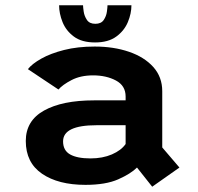

<svg xmlns="http://www.w3.org/2000/svg" viewBox="-20 -688 750 726"><path d="M555.5 18 498 -54.5Q474.5 -31 427.2 -10Q380 11 303 11Q200.5 11 139 -31Q77.5 -73 77.5 -155Q77.5 -231.5 146.5 -270Q215.5 -308.5 335.5 -308.5H455V-323Q455 -364 418.5 -383.5Q382 -403 332 -403Q284.5 -403 250.5 -385.2Q216.5 -367.5 201 -349.5L85.5 -426.5Q101 -446.5 136 -466.2Q171 -486 222.2 -499Q273.5 -512 338 -512Q410 -512 467.8 -492.2Q525.5 -472.5 559.5 -434.8Q593.5 -397 593.5 -343V-130.5L658.5 -54.5ZM322 -89Q368 -89 403.2 -104.2Q438.5 -119.5 455 -143.5V-214.5H345Q218.5 -214.5 218.5 -153.5Q218.5 -119 245.2 -104Q272 -89 322 -89ZM477 -668Q477 -637 463.5 -604.5Q450 -572 419.8 -549.8Q389.5 -527.5 339.5 -527.5Q289 -527.5 259.2 -549.8Q229.5 -572 216.5 -604.5Q203.5 -637 203.5 -668H294Q294 -661 296.5 -644Q299 -627 308.8 -612.5Q318.5 -598 340.5 -598Q362.5 -598 372.2 -612.5Q382 -627 384.2 -643.8Q386.5 -660.5 386.5 -668Z"/></svg>

Font: League Mono SemiBold
Style: Regular
Weight: 600
Width: 6
Designer: Tyler Finck
Foundry: The League of Moveable Type / Tyler Finck
Version: Version 2.300;RELEASE